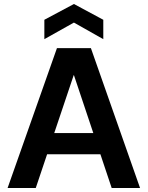

<svg xmlns="http://www.w3.org/2000/svg" viewBox="-20 -941 739 961"><path d="M18 0 265 -700H435L681 0H539L350 -565H349L159 0ZM130 -169 166 -275H522L557 -169ZM202 -745V-842L350 -921L497 -842V-745L350 -828Z"/></svg>

Font: DM Sans 28pt
Style: Bold
Weight: 700
Version: Version 4.004;gftools[0.9.30]